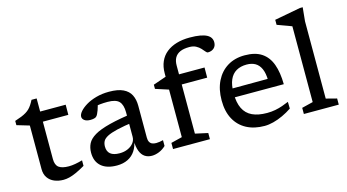

<svg xmlns="http://www.w3.org/2000/svg" viewBox="-82 -1052 2482 1373"><g transform="rotate(-15 1159.0 -365.0)"><path d="M209 -153Q209 -109 232.8 -91.2Q256.5 -73.5 306.5 -73.5Q328.5 -73.5 354 -78Q379.5 -82.5 408 -90.5V-49.5Q369.5 -27 340.2 -14Q311 -1 288.2 4.5Q265.5 10 245.5 10Q208.5 10 178.2 -2.5Q148 -15 130 -40.8Q112 -66.5 112 -104.5V-427.5L19.5 -455V-486.5Q48.5 -496 69 -504.2Q89.5 -512.5 104.5 -521.8Q119.5 -531 130.5 -542Q141.5 -553 151.2 -567.8Q161 -582.5 171 -602H209V-487.5ZM171.5 -430 174.5 -505H398L397.5 -430Z M865 -325 844 -261.5Q761 -250.5 710.8 -238.5Q660.5 -226.5 634.8 -212.8Q609 -199 600.2 -182Q591.5 -165 591.5 -143Q591.5 -106.5 614 -88Q636.5 -69.5 682 -69.5Q715.5 -69.5 742.5 -81.5Q769.5 -93.5 785.2 -113.8Q801 -134 801 -160V-340.5Q801 -396 777.2 -421.5Q753.5 -447 691.5 -447Q661 -447 635.8 -444.2Q610.5 -441.5 588.5 -436L625.5 -471.5Q621 -451 616.8 -435.5Q612.5 -420 608 -407.5Q603.5 -395 597.5 -382.5Q589 -364 575.5 -359Q562 -354 542.5 -354Q513 -354 497.8 -365.5Q482.5 -377 482.5 -393Q482.5 -410.5 500 -431Q517.5 -451.5 549.2 -470.8Q581 -490 624.8 -502.2Q668.5 -514.5 720.5 -514.5Q786 -514.5 824.8 -496Q863.5 -477.5 880.5 -443.8Q897.5 -410 897.5 -363.5V-127.5Q897.5 -108 904 -95.8Q910.5 -83.5 922.8 -78Q935 -72.5 953 -72.5Q964.5 -72.5 977.5 -74.5Q990.5 -76.5 1004.5 -80V-37Q981 -14.5 953.2 -3.5Q925.5 7.5 900.5 7.5Q870 7.5 848 -7.2Q826 -22 814.2 -52.8Q802.5 -83.5 801 -131.5L805 -132Q798.5 -88.5 777.5 -56.5Q756.5 -24.5 721.8 -7.2Q687 10 641 10Q566 10 525.2 -25.2Q484.5 -60.5 484.5 -125.5Q484.5 -163 499.5 -193Q514.5 -223 554.8 -247Q595 -271 670 -290Q745 -309 865 -325Z M1163.5 -430 1140 -418 1044 -449V-480L1148 -516L1164.5 -505H1426L1425.5 -430ZM1237 -66 1330.5 -45.5V0H1057.5V-45.5L1140 -66V-538Q1140 -587.5 1156.8 -625.2Q1173.5 -663 1205 -688.2Q1236.5 -713.5 1280.2 -726.5Q1324 -739.5 1377.5 -739.5Q1423.5 -739.5 1454.8 -733.8Q1486 -728 1504.8 -717.8Q1523.5 -707.5 1531.8 -693.2Q1540 -679 1540 -662Q1540 -634.5 1522.8 -618.8Q1505.5 -603 1478 -603Q1470.5 -603 1461.8 -613.8Q1453 -624.5 1440 -638.8Q1427 -653 1407 -663.8Q1387 -674.5 1358 -674.5Q1316.5 -674.5 1290 -662.8Q1263.5 -651 1250.2 -628Q1237 -605 1237 -570Z M1724.5 -515Q1803 -515 1850.2 -483.2Q1897.5 -451.5 1919.5 -391Q1941.5 -330.5 1942.5 -243H1564L1561.5 -308.5L1871 -309.5L1841.5 -298Q1840.5 -352 1825.8 -384.8Q1811 -417.5 1784.8 -432.5Q1758.5 -447.5 1721.5 -447.5Q1676.5 -447.5 1644.5 -429Q1612.5 -410.5 1595.8 -372.2Q1579 -334 1579 -272.5Q1579 -203.5 1600.5 -159.8Q1622 -116 1665.5 -95.5Q1709 -75 1775.5 -75Q1807 -75 1835.8 -80.5Q1864.5 -86 1890 -95Q1915.5 -104 1938 -113.5L1939 -63.5Q1906.5 -41.5 1870.5 -24.8Q1834.5 -8 1799.5 1Q1764.5 10 1734 10Q1657.5 10 1601.2 -19.8Q1545 -49.5 1514 -106.5Q1483 -163.5 1483 -245.5Q1483 -327.5 1513 -388Q1543 -448.5 1597.2 -481.8Q1651.5 -515 1724.5 -515Z M2205.5 -66 2284.5 -45.5V0H2026V-45.5L2109 -66V-627Q2102.5 -630 2084.5 -636.5Q2066.5 -643 2044.2 -651.2Q2022 -659.5 2002.5 -666.5V-703.5L2195 -739.5H2215.5L2205.5 -638Z"/></g></svg>

Font: Newsreader 7pt
Style: Regular
Weight: 400
Designer: Hugues Gentile
Foundry: Production Type
Version: Version 1.003